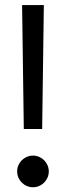

<svg xmlns="http://www.w3.org/2000/svg" viewBox="-20 -748 267 776"><path d="M76.2 -226.6H150.4L157.2 -727.5H69.3ZM49.3 -55.2C49.3 -20 78.1 8.8 113.3 8.8C148.4 8.8 177.2 -20 177.2 -55.2C177.2 -90.3 148.4 -119.1 113.3 -119.1C78.1 -119.1 49.3 -90.3 49.3 -55.2Z"/></svg>

Font: Guggenheim Sans Display
Style: Regular
Weight: 400
Designer: Modified by Tom Baber under direction of Pentagram Design 2023
Foundry: rsms
Version: Version 1.001;Glyphs 3.1.2 (3151)